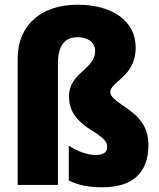

<svg xmlns="http://www.w3.org/2000/svg" viewBox="-20 -785 675 815"><path d="M556 -583C556 -699 453 -765 309 -765C156 -765 55 -679 55 -537V0H226V-517C226 -589 253 -627 309 -627C359 -627 384 -600 384 -569C384 -490 273 -477 273 -377C273 -330 288 -284 362 -236C425 -197 435 -183 435 -159C435 -139 418 -127 386 -127C352 -127 306 -143 272 -167V-19C315 3 361 10 416 10C541 10 610 -51 610 -168C610 -244 575 -287 515 -328C469 -359 448 -376 448 -394C448 -439 556 -459 556 -583Z"/></svg>

Font: Noto Sans Georgian Condensed Black
Style: Regular
Weight: 900
Width: 3
Designer: Monotype Design Team, Akaki Razmadze
Foundry: Google LLC
Version: Version 2.005